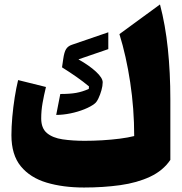

<svg xmlns="http://www.w3.org/2000/svg" viewBox="-20 -838 824 869"><path d="M751 -114.3Q717.8 -65.4 659.2 -38.1Q600.6 -10.7 524.2 0Q447.8 10.7 360.4 10.7Q265.1 10.7 190.9 -11.5Q116.7 -33.7 74.2 -85.4Q31.7 -137.2 31.7 -226.1Q31.7 -262.7 35.6 -307.9Q39.6 -353 46.6 -397.5Q53.7 -441.9 62 -475.6L188 -444.3Q178.7 -406.2 172.6 -371.6Q166.5 -336.9 166.5 -302.2Q166.5 -257.3 192.6 -235.6Q218.8 -213.9 263.4 -207.3Q308.1 -200.7 363.3 -200.7Q401.9 -200.7 443.1 -203.1Q484.4 -205.6 522.2 -210.4Q560.1 -215.3 587.4 -222.2Q587.4 -346.2 569.3 -465.3Q551.3 -584.5 520.5 -683.6L704.1 -817.9Q728.5 -725.6 739.7 -617.4Q751 -509.3 751 -388.2ZM470.2 -691.9V-615.7L335 -569.3Q384.3 -541.5 414.6 -513.4Q444.8 -485.4 444.8 -465.3Q444.8 -449.7 439.2 -429.7Q433.6 -409.7 425.5 -392.8Q417.5 -376 409.2 -369.6Q391.6 -355.5 361.8 -343.5Q332 -331.5 298.3 -324.7Q264.6 -317.9 234.4 -317.9L252.9 -412.6Q296.4 -412.6 325 -417.7Q353.5 -422.9 381.8 -435.5L382.8 -446.8Q357.9 -467.8 326.2 -490Q294.4 -512.2 260.7 -533.2L266.1 -570.3Q270.5 -602.1 279.1 -615.7Q287.6 -629.4 305.2 -635.3Z"/></svg>

Font: Pinar DS4-ExtraBold
Style: Regular
Weight: 800
Designer: Amin Abedi
Version: Version 2.000